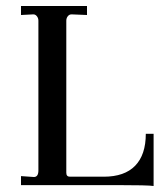

<svg xmlns="http://www.w3.org/2000/svg" viewBox="-20 -617 554 640"><path d="M50 0V-30L93 -27Q108 -27 108 -49V-548Q108 -557 102.5 -563.5Q97 -570 89 -569L50 -567V-597H270V-567L221 -569Q212 -570 206.5 -563.5Q201 -557 201 -548V-41Q201 -28 213 -28H326Q395 -28 430.5 -64.5Q466 -101 466 -171H492V3Q474 0 368 0Z"/></svg>

Font: Unna
Style: Regular
Weight: 400
Designer: Jorge de Buen U.
Foundry: Omnibus-Type
Version: Version 2.006;PS 002.006;hotconv 1.0.70;makeotf.lib2.5.58329